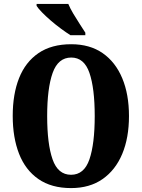

<svg xmlns="http://www.w3.org/2000/svg" viewBox="-20 -951 724 981"><path d="M343 10Q243 10 176.5 -36Q110 -82 77.5 -165Q45 -248 45 -359Q45 -470 77.5 -552Q110 -634 176.5 -679.5Q243 -725 344 -725Q439 -725 504.5 -679.5Q570 -634 604.5 -551.5Q639 -469 639 -358Q639 -247 604.5 -164.5Q570 -82 504 -36Q438 10 343 10ZM343 -58Q410 -58 437 -137Q464 -216 464 -358Q464 -500 437 -578.5Q410 -657 344 -657Q277 -657 249 -578.5Q221 -500 221 -358Q221 -216 248.5 -137Q276 -58 343 -58ZM340 -771Q318 -785 291.5 -804.5Q265 -824 239.5 -846Q214 -868 194.5 -888Q175 -908 167 -921V-931H329Q338 -909 354 -882Q370 -855 387 -829Q404 -803 416 -784V-771Z"/></svg>

Font: Noto Serif Tamil ExtraCondensed Black
Style: Italic
Weight: 900
Width: 2
Italic angle: -12°
Designer: Indian Type Foundry, Tom Grace, and the Monotype Design Team
Foundry: Monotype Imaging Inc.
Version: Version 2.003; ttfautohint (v1.8.4.7-5d5b)